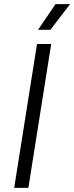

<svg xmlns="http://www.w3.org/2000/svg" viewBox="-20 -914 361 934"><path d="M165 -769H225L321 -894H250ZM49 0H118L229 -700H160Z"/></svg>

Font: Arthouse Owned
Style: Italic
Weight: 400
Italic angle: -10°
Designer: Jeremy Tribby
Foundry: Tribby Type
Version: Version 1.000;PS 001.000;hotconv 1.0.88;makeotf.lib2.5.64775